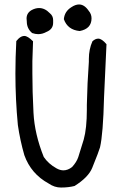

<svg xmlns="http://www.w3.org/2000/svg" viewBox="-20 -830 540 860"><path d="M337 -691Q283 -696 266 -744Q269 -779 300 -798Q318 -810 334 -810Q358 -810 377 -782Q390 -767 390 -748Q390 -701 337 -691ZM151 -677Q138 -677 124 -682Q100 -702 100 -734L99 -747Q99 -772 122 -785Q139 -794 155 -794Q181 -794 203 -771Q218 -759 218 -740V-728Q218 -699 188 -687Q170 -677 151 -677ZM253 10Q224 10 198 -8Q119 -51 89 -135Q70 -201 60 -270Q49 -385 49 -501Q49 -572 53 -646L63 -657Q76 -669 89 -669Q104 -669 128 -645L125 -556V-502Q125 -421 130 -325Q135 -229 176 -127Q197 -96 233 -76Q249 -67 264 -67Q284 -67 303 -82Q323 -104 330.5 -126Q338 -148 355 -205Q369 -255 369 -339V-360Q371 -457 378 -553V-566Q378 -609 394 -645Q407 -657 420 -657Q436 -657 457 -632L446 -394Q442 -230 428 -170Q423 -152 393 -78Q376 -36 314 3Q287 10 253 10Z"/></svg>

Font: Xiaolai SC
Style: Regular
Weight: 400
Designer: Nozomi Seto 瀬戸のぞみ
Version: Version 3.11;December 4, 2020;FontCreator 13.0.0.2613 64-bit